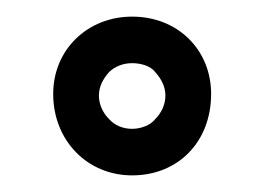

<svg xmlns="http://www.w3.org/2000/svg" viewBox="-20 -744 318 231"><path d="M139 -724C85 -724 44 -684 44 -631C44 -575 85 -533 139 -533C194 -533 234 -573 234 -631C234 -684 194 -724 139 -724ZM99 -629C99 -640 104 -649 111 -657C118 -664 128 -668 139 -668C149 -668 161 -665 167 -657C174 -649 179 -640 179 -629C179 -618 174 -608 167 -601C161 -593 149 -589 139 -589C128 -589 118 -593 111 -601C104 -608 99 -618 99 -629Z"/></svg>

Font: FIGSv2-sans-serif SemiBold
Style: Regular
Weight: 600
Designer: Matt McInerney, Pablo Impallari, Rodrigo Fuenzalida,Mirko Velimirovic
Foundry: Matt McInerney, Pablo Impallari, Rodrigo Fuenzalida
Version: Version 4.021;hotconv 1.0.109;makeotfexe 2.5.65596